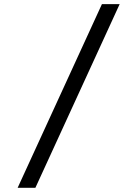

<svg xmlns="http://www.w3.org/2000/svg" viewBox="-20 -806 626 919"><path d="M64.5 92.8 467.8 -786.1H552.7L149.4 92.8Z"/></svg>

Font: Cascadia Code NF SemiLight
Style: Regular
Weight: 350
Monospace: yes
Designer: Aaron Bell
Foundry: Saja Typeworks
Version: Version 2404.023; ttfautohint (v1.8.4)